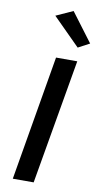

<svg xmlns="http://www.w3.org/2000/svg" viewBox="-105 -1015 549 1060"><g transform="rotate(10 169.5 -485.0)"><path d="M123 -927 275 -775 339 -809 218 -970ZM167 -700 48 0H165L286 -700Z"/></g></svg>

Font: Jost Medium
Style: Italic
Weight: 500
Italic angle: -5°
Version: Version 3.710